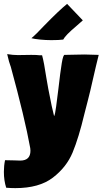

<svg xmlns="http://www.w3.org/2000/svg" viewBox="-52 -787 529 990"><path d="M341 -652Q285 -605 274 -583Q253 -580 212 -580Q184 -580 154.5 -583Q125 -586 110 -590Q134 -610 177 -656Q251 -732 294 -767L375 -682ZM187 -386Q191 -367 197 -329Q217 -224 227 -188Q232 -196 237.5 -238Q243 -280 249 -328Q259 -416 266.5 -461.5Q274 -507 282 -504Q314 -504 331 -505L384 -506L457 -504Q445 -457 425 -369Q413 -315 403 -277Q406 -288 383 -199Q354 -77 322.5 -1Q291 75 220.5 129Q150 183 27 183Q4 183 -20 181Q-32 144 -32 99Q-32 68 -26 39Q10 39 21 40Q32 41 52 41Q105 41 105 -10L104 -23Q76 -178 3 -445V-444Q-5 -464 -15 -508Q15 -503 40 -503L109 -504Q140 -504 152 -502H165Q175 -466 187 -386Z"/></svg>

Font: Londrina Solid Black
Style: Regular
Weight: 900
Designer: Marcelo Magalhaes
Foundry: Marcelo Magalhães
Version: Version 1.002